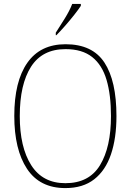

<svg xmlns="http://www.w3.org/2000/svg" viewBox="-20 -951 669 981"><path d="M314 10Q183 10 118 -88.5Q53 -187 53 -359Q53 -535 119.5 -630Q186 -725 315 -725Q452 -725 513.5 -631.5Q575 -538 575 -358Q575 -245 547 -162.5Q519 -80 461.5 -35Q404 10 314 10ZM314 -15Q435 -15 491 -107Q547 -199 547 -358Q547 -466 524.5 -542.5Q502 -619 451 -659.5Q400 -700 315 -700Q196 -700 138.5 -610Q81 -520 81 -358Q81 -199 139.5 -107Q198 -15 314 -15ZM265 -784Q287 -818 311.5 -857.5Q336 -897 349 -931H393V-921Q382 -904 360 -876Q338 -848 313 -819.5Q288 -791 268 -771H265Z"/></svg>

Font: Noto Serif Lao SemiCondensed Thin
Style: Regular
Weight: 100
Width: 4
Designer: Monotype Design Team
Foundry: Monotype Imaging Inc.
Version: Version 2.003; ttfautohint (v1.8.4.7-5d5b)